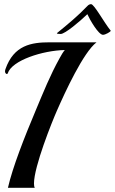

<svg xmlns="http://www.w3.org/2000/svg" viewBox="-20 -901 551 921"><path d="M264 -698C248 -698 232 -698 217 -698C132 -698 46 -685 6 -569C5 -565 4 -562 4 -559C4 -551 9 -546 13 -546C15 -546 16 -547 17 -549C37 -612 186 -659 291 -661C282 -651 275 -638 266 -622C220 -539 189 -461 152 -373C96 -240 41 -100 18 0H147C144 -5 143 -12 143 -21C143 -102 230 -318 253 -370C292 -459 380 -650 443 -698ZM511 -754C479 -793 432 -881 417 -881C412 -881 405 -879 399 -872C353 -824 306 -785 253 -742C253 -742 253 -741 253 -741C253 -739 262 -738 271 -738C292 -738 364 -799 399 -833C410 -808 452 -734 474 -734C486 -734 511 -749 511 -753C511 -754 511 -754 511 -754Z"/></svg>

Font: Playball
Style: Regular
Weight: 400
Designer: Robert E. Leuschke
Foundry: Robert E. Leuschke
Version: Version 1.001